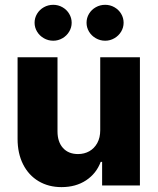

<svg xmlns="http://www.w3.org/2000/svg" viewBox="-20 -767 652 794"><path d="M394.5 -530.3H558.6V0H402.3V-97.7H396.5Q378.4 -49.3 335.9 -21.2Q293.5 6.8 234.4 6.8Q180.7 6.8 139.4 -17.8Q98.1 -42.5 75.4 -87.6Q52.7 -132.8 52.7 -192.4V-530.3H217.8V-223.6Q217.8 -180.2 240.5 -155Q263.2 -129.9 302.7 -129.9Q328.6 -129.9 349.4 -141.6Q370.1 -153.3 382.3 -175.5Q394.5 -197.8 394.5 -228.5ZM123 -672.9Q123 -692.9 133.3 -710Q143.6 -727.1 161.4 -737.1Q179.2 -747.1 200.2 -747.1Q220.7 -747.1 238.3 -737.1Q255.9 -727.1 266.1 -710Q276.4 -692.9 276.4 -672.9Q276.4 -653.3 266.1 -636.2Q255.9 -619.1 238.3 -608.9Q220.7 -598.6 200.2 -598.6Q179.2 -598.6 161.4 -608.9Q143.6 -619.1 133.3 -636.2Q123 -653.3 123 -672.9ZM337.9 -672.9Q337.9 -692.9 348.1 -710Q358.4 -727.1 376.2 -737.1Q394 -747.1 415 -747.1Q435.5 -747.1 453.1 -737.1Q470.7 -727.1 481 -710Q491.2 -692.9 491.2 -672.9Q491.2 -653.3 481 -636.2Q470.7 -619.1 453.1 -608.9Q435.5 -598.6 415 -598.6Q394 -598.6 376.2 -608.9Q358.4 -619.1 348.1 -636.2Q337.9 -653.3 337.9 -672.9Z"/></svg>

Font: Pretendard JP ExtraBold
Style: Regular
Weight: 800
Designer: Base glyphs from Inter by Rasmus Andersson; Hangeul glyphs from Noto Sans CJK(Source Han Sans) by Jang Soo-young and Kan
Foundry: Kil Hyung-jin
Version: Version 1.309